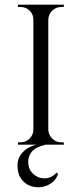

<svg xmlns="http://www.w3.org/2000/svg" viewBox="-20 -620 348 823"><path d="M187 -600V0H123V-600ZM126 -64V0H57V-10Q57 -10 62.5 -10Q68 -10 68 -10Q91 -10 107 -26Q123 -42 123 -64ZM185 -64H187Q188 -42 204 -26Q220 -10 242 -10Q243 -10 248 -10Q253 -10 253 -10L254 0H185ZM185 -536V-600H254L253 -590Q253 -590 248 -590Q243 -590 242 -590Q220 -590 204 -574.5Q188 -559 187 -536ZM126 -536H123Q123 -559 107 -574.5Q91 -590 68 -590Q68 -590 62.5 -590Q57 -590 57 -590V-600H126ZM166 -3 176 0Q134 10 117 29.5Q100 49 101 78Q102 106 122 125Q142 144 170.5 144.5Q199 145 223 120L229 126Q220 151 200 165Q180 179 155.5 182Q131 185 108 176Q85 167 70 145.5Q55 124 55 89Q55 62 70 41.5Q85 21 110.5 9Q136 -3 166 -3Z"/></svg>

Font: Cinzel
Style: Regular
Weight: 400
Designer: Natanael Gama
Version: Version 2.000